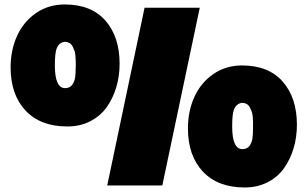

<svg xmlns="http://www.w3.org/2000/svg" viewBox="-20 -827 1372 856"><path d="M817.9 -254.4Q817.9 -331.5 846.7 -395Q875.5 -458.5 931.2 -496.8Q986.8 -535.2 1059.1 -535.2Q1177.7 -535.2 1240.7 -462.9Q1303.7 -390.6 1303.7 -271Q1303.7 -215.8 1289.1 -166.5Q1274.4 -117.2 1246.6 -77.6Q1218.8 -38.1 1173.3 -14.6Q1127.9 8.8 1070.8 8.8Q950.7 8.8 884.3 -62.3Q817.9 -133.3 817.9 -254.4ZM1062 -368.7Q1034.7 -367.2 1022.9 -338.4Q1015.1 -317.9 1015.1 -263.7Q1015.1 -162.1 1060.5 -162.1Q1071.3 -162.1 1079.6 -166Q1087.9 -169.9 1092.8 -177.2Q1097.7 -184.6 1101.1 -192.6Q1104.5 -200.7 1105.7 -211.9Q1106.9 -223.1 1107.4 -231.4Q1107.9 -239.7 1107.9 -250.5V-263.7Q1108.4 -276.4 1108.2 -283.4Q1107.9 -290.5 1106.9 -304.7Q1106 -318.8 1102.8 -327.9Q1099.6 -336.9 1094.7 -346.9Q1089.8 -356.9 1081.5 -362.3Q1073.2 -367.7 1062 -368.7ZM458 0 624.5 -792.5H870.6L703.6 0ZM27.3 -526.4Q27.3 -603.5 56.2 -667Q85 -730.5 140.6 -768.8Q196.3 -807.1 268.6 -807.1Q387.2 -807.1 450.2 -734.9Q513.2 -662.6 513.2 -543Q513.2 -487.8 498.5 -438.5Q483.9 -389.2 456.1 -349.6Q428.2 -310.1 382.8 -286.6Q337.4 -263.2 280.3 -263.2Q160.2 -263.2 93.8 -334.2Q27.3 -405.3 27.3 -526.4ZM271.5 -640.6Q243.7 -639.6 232.4 -610.4Q224.6 -589.8 224.6 -535.6Q224.6 -434.1 270 -434.1Q280.8 -434.1 289.1 -438Q297.4 -441.9 302.2 -449.2Q307.1 -456.5 310.5 -464.6Q314 -472.7 315.2 -483.9Q316.4 -495.1 316.9 -503.4Q317.4 -511.7 317.4 -522.5L317.9 -535.2Q317.9 -548.3 317.6 -555.4Q317.4 -562.5 316.4 -576.7Q315.4 -590.8 312.3 -599.9Q309.1 -608.9 304.2 -618.9Q299.3 -628.9 291 -634.3Q282.7 -639.6 271.5 -640.6Z"/></svg>

Font: Bevan
Style: Regular
Weight: 400
Foundry: vernon adams
Version: Version 1.000